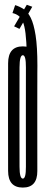

<svg xmlns="http://www.w3.org/2000/svg" viewBox="-20 -802 201 824"><path d="M78 3Q140.5 3 140.2 -68.2Q140 -139.5 140 -298.5Q140 -459 140.2 -531Q140.5 -603 78 -603Q15 -603 14.8 -530.8Q14.5 -458.5 14.5 -298.5Q14.5 -139.5 14.8 -68.2Q15 3 78 3ZM78 -35.5Q64 -35.5 63.8 -86.2Q63.5 -137 63.5 -298.5Q63.5 -460.5 63.8 -512.8Q64 -565 78 -565Q91.5 -565 91.2 -512.8Q91 -460.5 91 -298.5Q91 -137 91.2 -86.2Q91.5 -35.5 78 -35.5ZM140 -412.5Q140 -432 140.2 -450.2Q140.5 -468.5 140.2 -486.2Q140 -504 140.5 -520Q140.5 -601 132.8 -650.2Q125 -699.5 112 -725.5Q99 -751.5 81.8 -762.8Q64.5 -774 45 -780L33.5 -746Q48.5 -742.5 59.2 -734.5Q70 -726.5 77.8 -709Q85.5 -691.5 89.5 -658.8Q93.5 -626 95.2 -570.8Q97 -515.5 97 -432.5ZM63.5 -678 118.5 -773 95 -781.5 40.5 -689Z"/></svg>

Font: Anybody UltraCondensed Light
Style: Regular
Weight: 300
Width: 1
Version: Version 1.113;gftools[0.9.25]